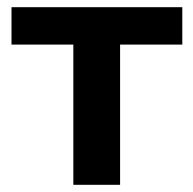

<svg xmlns="http://www.w3.org/2000/svg" viewBox="-20 -514 538 534"><path d="M184 0V-390H12V-494H487V-390H314V0Z"/></svg>

Font: Nunito Sans 10pt
Style: Bold
Weight: 700
Designer: Vernon Adams
Foundry: Vernon Adams
Version: Version 3.101;gftools[0.9.27]